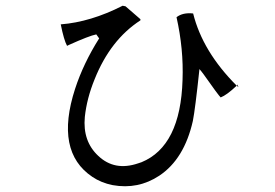

<svg xmlns="http://www.w3.org/2000/svg" viewBox="-20 -660 960 670"><path d="M812 -356 806 -361Q771 -328 750 -320Q741 -329 691 -400Q683 -411 676 -419Q661 -278 653 -238Q623 -105 536 -47Q462 2 373 -14Q333 -22 302 -43Q171 -131 242 -350Q271 -439 326 -526L316 -540Q291 -535 220 -503Q217 -501 214 -500Q203 -520 192 -575Q296 -583 408 -640L418 -638L470 -593V-589Q365 -521 310 -383Q283 -317 276 -252Q268 -167 323 -116Q380 -62 462 -90Q468 -92 474 -94Q610 -150 617 -381Q621 -489 596 -600Q618 -617 654 -613Q687 -480 806 -361L808 -362V-366Z"/></svg>

Font: cwTeXYen
Style: Medium
Weight: 500
Version: Version 1.17